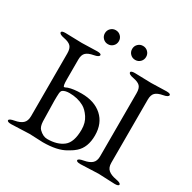

<svg xmlns="http://www.w3.org/2000/svg" viewBox="-179 -1005 1192 1190"><g transform="rotate(30 417.5 -409.5)"><path d="M464 -774Q464 -795 478.5 -809.5Q493 -824 514 -824Q535 -824 549.5 -809.5Q564 -795 564 -774Q564 -753 549.5 -738.5Q535 -724 514 -724Q493 -724 478.5 -738.5Q464 -753 464 -774ZM269 -774Q269 -795 283.5 -809.5Q298 -824 319 -824Q340 -824 354.5 -809.5Q369 -795 369 -774Q369 -753 354.5 -738.5Q340 -724 319 -724Q298 -724 283.5 -738.5Q269 -753 269 -774ZM788 5 671 0 543 5Q514 5 514 -6.5Q514 -18 550.5 -24.5Q587 -31 606 -47.5Q625 -64 625 -98V-550Q625 -585 610.5 -600Q596 -615 560.5 -621.5Q525 -628 525 -642Q525 -653 554 -653L671 -650L780 -653Q809 -653 809 -642Q809 -628 773 -621.5Q737 -615 721 -599.5Q705 -584 705 -550V-98Q705 -64 724.5 -47.5Q744 -31 780.5 -24.5Q817 -18 817 -6.5Q817 5 788 5ZM273 4 178 0 48 5Q19 5 19 -6.5Q19 -18 55.5 -24.5Q92 -31 111 -48Q130 -65 130 -100V-549Q130 -584 115 -599.5Q100 -615 64.5 -621.5Q29 -628 29 -642Q29 -653 58 -653L175 -650L284 -653Q313 -653 313 -642Q313 -628 277 -621.5Q241 -615 224.5 -599.5Q208 -584 208 -550V-408Q208 -359 217 -358Q222 -358 238 -366Q274 -378 332 -378Q424 -378 478.5 -329Q533 -280 533 -194Q533 -108 483 -64Q465 -49 458 -45Q451 -41 433 -30Q376 4 273 4ZM443 -184Q443 -233 419.5 -268Q396 -303 369 -318Q324 -343 265 -343Q236 -343 219 -332Q210 -326 208.5 -307.5Q207 -289 207 -254Q207 -219 210 -108Q212 -71 227 -56Q256 -27 287 -27Q358 -27 400.5 -60Q443 -93 443 -184Z"/></g></svg>

Font: EB Garamond
Style: Regular
Weight: 400
Version: Version 0.012